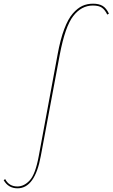

<svg xmlns="http://www.w3.org/2000/svg" viewBox="-145 -731 610 1040"><path d="M-50 289Q-100 289 -125 245L-117 239Q-96 279 -51 279Q-14 279 16.5 245.5Q47 212 65 114L167 -436Q182 -518 203 -573.5Q224 -629 249.5 -658Q275 -687 301 -699Q327 -711 359 -711Q391 -711 411 -699Q431 -687 445 -657L436 -652Q424 -677 407.5 -689Q391 -701 358 -701Q296 -701 252 -644.5Q208 -588 179 -436L76 114Q44 289 -50 289Z"/></svg>

Font: EauTestInfant Hairline
Style: Italic
Weight: 250
Italic angle: -12°
Designer: Christian Thalmann (Catharsis Fonts)
Version: Version 0.001;PS 000.001;hotconv 1.0.88;makeotf.lib2.5.64775